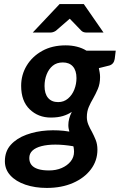

<svg xmlns="http://www.w3.org/2000/svg" viewBox="-20 -744 600 944"><path d="M210 180Q152 180 105 164Q58 148 31 118.5Q4 89 4 49Q4 0 33 -32Q62 -64 109.5 -81.5Q157 -99 212.5 -102.5Q268 -106 321 -97Q319 -104 317.5 -112Q316 -120 316 -129Q316 -144 320 -160Q324 -176 333 -194Q314 -181 289 -173.5Q264 -166 230 -166Q168 -166 126 -206.5Q84 -247 84 -322Q84 -376 111 -421Q138 -466 187 -493.5Q236 -521 303 -521Q332 -521 358 -514.5Q384 -508 405 -495H549L544 -454Q540 -429 518 -422L466 -409Q468 -399 470 -388Q472 -377 472 -365Q472 -332 461 -306.5Q450 -281 438 -260Q426 -240 416.5 -218Q407 -196 407 -168Q407 -149 414.5 -131Q422 -113 432 -96Q442 -77 450.5 -56Q459 -35 459 -8Q459 46 427 88.5Q395 131 339 155.5Q283 180 210 180ZM221 94Q256 94 283.5 82Q311 70 327.5 49.5Q344 29 344 2Q344 -2 343.5 -8Q343 -14 342 -19.5Q341 -25 340 -25Q292 -33 252.5 -33Q213 -33 184 -25.5Q155 -18 139.5 -3.5Q124 11 124 33Q124 53 134.5 66.5Q145 80 166.5 87Q188 94 221 94ZM266 -242Q294 -242 314.5 -259.5Q335 -277 345.5 -304Q356 -331 356 -360Q356 -397 338.5 -417Q321 -437 289 -437Q259 -437 239.5 -421Q220 -405 209.5 -378.5Q199 -352 199 -321Q199 -283 216.5 -262.5Q234 -242 266 -242ZM141 -584 273 -724H392L489 -584H405Q389 -584 380 -593L323 -652L255 -593Q251 -590 243.5 -587Q236 -584 228 -584Z"/></svg>

Font: Aleo
Style: Bold Italic
Weight: 700
Italic angle: -7°
Version: Version 2.001;gftools[0.9.29]